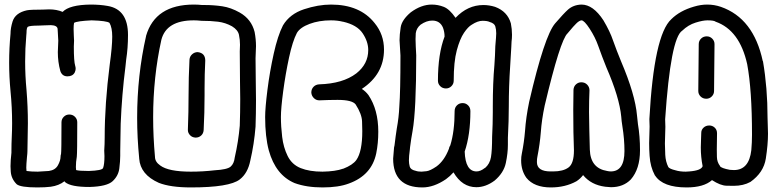

<svg xmlns="http://www.w3.org/2000/svg" viewBox="-20 -820 3400 840"><path d="M145 -69 194 -72Q222 -76 233.5 -97Q245 -118 245 -135Q245 -141 247 -146Q249 -156 249 -285Q249 -299 259 -309Q269 -319 283 -319Q298 -319 308 -309Q318 -299 318 -285Q318 -151 316 -134Q312 -112 312 -89Q312 -82 313 -76Q326 -72 369 -72Q427 -74 431 -85Q437 -101 437 -137L436 -161Q438 -189 438 -219Q438 -365 460 -537Q471 -616 471 -660Q471 -699 459 -720Q447 -729 381 -731Q317 -728 304 -720Q302 -710 302 -693Q302 -675 303 -663Q304 -651 304 -642L303 -616Q303 -551 309 -532Q311 -526 311 -519Q311 -512 307 -503Q298 -486 275 -486Q252 -486 244 -509Q233 -549 233 -592L235 -642Q235 -649 234 -659Q233 -669 233 -678Q233 -687 232 -694Q230 -709 203 -710Q186 -710 172.5 -709Q159 -708 148 -708Q112 -708 102 -703Q96 -699 96 -676L95 -664Q90 -608 90 -551Q90 -489 96 -426Q102 -353 102 -281Q102 -249 101 -219Q100 -189 100 -159Q100 -149 98 -133Q95 -100 95 -86L96 -72Q115 -69 145 -69ZM143 0Q70 0 53 -14Q29 -38 27 -70L26 -93Q26 -117 30 -152V-159Q30 -191 31.5 -221Q33 -251 33 -281Q33 -350 26 -421Q20 -484 20 -546Q20 -609 26 -672Q26 -697 35 -726Q47 -764 98 -775Q114 -778 167 -778Q180 -779 195 -779Q228 -779 254 -768Q284 -799 376 -800Q418 -800 451 -794Q540 -779 540 -667Q540 -610 532 -559L529 -530Q513 -405 508 -278V-277Q507 -249 507 -219Q507 -189 506 -158V-138Q506 -115 502 -83Q498 -51 473 -27.5Q448 -4 371 -2Q290 -2 265 -23L262 -27Q238 -8 202 -3Q178 0 143 0Z M836 -218H835Q820 -219 811 -229Q802 -239 802 -251V-254Q805 -330 805 -405.5Q805 -481 809 -559Q810 -573 820.5 -582.5Q831 -592 845 -592Q878 -588 878 -555Q875 -494 875 -434V-404Q875 -328 871 -251Q870 -236 860 -227Q850 -218 836 -218ZM815 0Q726 0 675 -20Q594 -56 589 -126V-127Q580 -218 580 -305Q580 -490 619 -662V-663Q659 -800 828 -800Q846 -800 865 -798H878Q915 -798 952.5 -792.5Q990 -787 1029 -765Q1080 -736 1094 -680Q1100 -648 1100 -618L1098 -565Q1098 -515 1099 -466Q1100 -424 1100 -381Q1100 -324 1098 -266Q1092 -190 1075 -117Q1064 -62 1029 -35Q984 0 815 0ZM815 -69Q868 -69 919 -75Q974 -78 989 -91Q1004 -104 1007 -131Q1023 -201 1029 -270Q1031 -329 1031 -387L1030 -465Q1029 -514 1029 -595L1030 -624Q1030 -646 1025.5 -667.5Q1021 -689 995 -705Q966 -721 934 -725Q902 -729 861 -729Q843 -731 828 -731Q708 -731 686 -646Q650 -483 650 -307Q650 -222 658 -134Q658 -112 681 -96Q717 -69 815 -69Z M1391 0Q1321 0 1269 -19Q1186 -54 1156 -162Q1140 -222 1140 -308Q1140 -347 1150 -426.5Q1160 -506 1177.5 -585Q1195 -664 1218 -709Q1248 -759 1310 -779.5Q1372 -800 1428 -800Q1555 -800 1619 -719Q1660 -669 1660 -603Q1660 -495 1563 -431Q1579 -421 1592 -404Q1635 -340 1635 -244Q1635 -193 1626 -149Q1606 -53 1506 -17Q1461 0 1391 0ZM1391 -69Q1448 -70 1481 -82H1482Q1523 -98 1539 -120Q1565 -157 1565 -246Q1565 -256 1564 -288.5Q1563 -321 1536 -363Q1521 -383 1457 -383Q1423 -383 1377 -381Q1363 -381 1353 -391Q1343 -401 1342 -415Q1342 -430 1351.5 -440Q1361 -450 1376 -451Q1480 -454 1539 -499Q1591 -540 1591 -601Q1591 -638 1566.5 -674.5Q1542 -711 1481 -725H1480Q1456 -731 1428 -731Q1376 -731 1334.5 -715.5Q1293 -700 1279 -676Q1260 -640 1244.5 -568Q1229 -496 1219 -421Q1209 -346 1209 -308Q1209 -267 1214.5 -221Q1220 -175 1238.5 -137.5Q1257 -100 1295.5 -84.5Q1334 -69 1391 -69Z M1828 0Q1700 0 1700 -126L1704 -175L1706 -184Q1711 -226 1716 -258Q1725 -306 1727 -354Q1732 -419 1732 -577L1728 -644Q1728 -668 1733 -700.5Q1738 -733 1777 -766Q1823 -800 1869 -800Q1896 -800 1921.5 -790Q1947 -780 1973 -742Q2026 -798 2095 -798Q2120 -798 2146 -790Q2200 -770 2215 -718Q2220 -693 2220 -668Q2220 -653 2218 -637L2217 -615Q2215 -572 2212 -531Q2206 -442 2206 -354Q2206 -293 2202 -217V-186Q2202 -150 2193 -107Q2184 -64 2144 -30Q2105 -1 2064 -1Q2002 -1 1964 -66Q1949 -49 1931 -36Q1878 0 1828 0ZM1824 -69Q1830 -69 1846 -71Q1862 -73 1890 -92Q1924 -117 1944 -169Q1945 -177 1950 -184Q1969 -245 1969 -334Q1969 -349 1979 -359Q1989 -369 2004 -369Q2018 -369 2028 -359Q2038 -349 2038 -334Q2038 -230 2013 -157Q2016 -70 2065 -70Q2082 -70 2101 -85H2102Q2123 -103 2128 -132.5Q2133 -162 2133 -221Q2136 -279 2136 -329V-354Q2136 -458 2143 -535Q2146 -576 2147 -618Q2151 -663 2151 -674Q2151 -691 2147 -704.5Q2143 -718 2122 -724Q2112 -729 2091 -729Q2070 -729 2044 -712Q2028 -703 2010 -676.5Q1992 -650 1978.5 -600Q1965 -550 1965 -467Q1965 -453 1955 -443Q1945 -433 1931 -433Q1916 -433 1906 -443Q1896 -453 1896 -467Q1896 -584 1925 -660Q1925 -680 1918 -699Q1905 -730 1871 -730Q1846 -730 1820 -712Q1802 -697 1799 -675Q1798 -664 1798 -649Q1798 -635 1799 -616.5Q1800 -598 1801 -578Q1801 -338 1785 -247Q1779 -215 1774 -176L1773 -165Q1769 -136 1769 -118Q1769 -105 1772.5 -91.5Q1776 -78 1797 -73H1798Q1808 -69 1824 -69Z M2524 -731Q2514 -730 2501 -717Q2493 -710 2463 -674Q2431 -645 2363 -358Q2350 -297 2346 -241Q2342 -190 2331 -134Q2329 -126 2329 -111Q2329 -70 2389 -70H2400Q2444 -70 2467.5 -87.5Q2491 -105 2491 -162Q2488 -234 2488 -340Q2488 -385 2489 -427Q2490 -442 2500 -451Q2510 -460 2523 -460Q2539 -460 2549 -449.5Q2559 -439 2559 -425Q2557 -380 2557 -330Q2558 -247 2560.5 -165.5Q2563 -84 2636 -72Q2645 -70 2652 -70Q2712 -70 2712 -159Q2712 -211 2703 -267Q2699 -292 2698 -309Q2690 -394 2633 -525Q2614 -572 2597 -620Q2584 -657 2560 -694Q2536 -731 2524 -731ZM2524 -800Q2575 -800 2620 -731Q2649 -682 2662 -643Q2678 -598 2697 -552Q2759 -407 2767 -314Q2768 -300 2771 -277Q2780 -224 2780 -162Q2780 -81 2740 -35Q2707 -1 2653 -1L2628 -3Q2566 -11 2531 -54Q2519 -38 2502 -27Q2453 0 2390 0Q2317 0 2283 -42Q2260 -74 2260 -118Q2260 -135 2263 -148Q2273 -198 2277 -247Q2281 -306 2295 -374Q2362 -664 2409 -718Q2446 -761 2465 -778Q2489 -799 2524 -800Z M3070 -388Q3055 -388 3045 -398Q3035 -408 3035 -422L3037 -627Q3037 -641 3047 -651Q3057 -661 3072 -661Q3086 -661 3096 -651Q3106 -641 3106 -627L3104 -422Q3104 -408 3094 -398Q3084 -388 3070 -388ZM2984 0Q2880 0 2846 -52Q2845 -52 2845 -53Q2825 -90 2822 -138Q2820 -166 2820 -194L2822 -266L2821 -299Q2841 -667 2917 -736Q2954 -773 3016 -791Q3046 -800 3074 -800Q3105 -800 3134 -790Q3277 -740 3317 -553L3318 -552Q3338 -435 3338 -306V-305Q3338 -290 3339 -272Q3340 -254 3340 -235Q3340 -188 3330.5 -126.5Q3321 -65 3263 -24Q3232 -7 3190 -7Q3185 -7 3158.5 -7.5Q3132 -8 3095 -32Q3059 0 2984 0ZM2996 -70Q3048 -74 3054 -93Q3046 -133 3046 -175Q3046 -192 3047 -209Q3048 -226 3048 -239Q3048 -252 3058 -261.5Q3068 -271 3083 -271Q3097 -271 3107 -261.5Q3117 -252 3117 -237L3116 -166Q3116 -155 3116.5 -133Q3117 -111 3130 -94V-93Q3136 -84 3173 -77L3191 -76Q3257 -76 3267 -163Q3270 -197 3270 -230Q3270 -426 3249 -539Q3216 -688 3111 -725Q3104 -731 3075 -731Q3055 -731 3023 -721Q2991 -711 2965 -686Q2914 -654 2890 -298Q2891 -282 2891 -265L2889 -192Q2889 -172 2890.5 -142.5Q2892 -113 2904 -89Q2910 -81 2935 -75Q2954 -69 2980 -69Z"/></svg>

Font: Bubblez Graffiti
Style: Regular
Weight: 400
Designer: GGBotNet
Foundry: GGBotNet
Version: 1.00